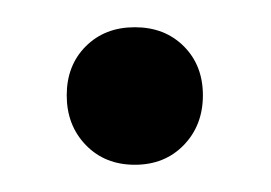

<svg xmlns="http://www.w3.org/2000/svg" viewBox="-20 -112 199 141"><path d="M29 -42Q29 -64 43 -78Q57 -92 79 -92Q101 -92 115 -78Q129 -64 129 -42Q129 -20 115 -5.5Q101 9 79 9Q57 9 43 -5.5Q29 -20 29 -42Z"/></svg>

Font: Moniqa SemBd Heading
Style: Regular
Weight: 600
Designer: Rajesh Rajput
Foundry: Rajesh Rajput
Version: Version 1.000